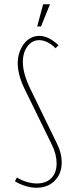

<svg xmlns="http://www.w3.org/2000/svg" viewBox="-20 -873 340 899"><path d="M245 -108Q245 -151 223 -195L94 -459Q63 -524 63 -577Q63 -604 71 -627.5Q79 -651 92.5 -668.5Q106 -686 124.5 -695.5Q143 -705 164 -705Q208 -705 254 -661L240 -647Q223 -665 202.5 -675Q182 -685 164 -685Q130 -685 108.5 -656Q87 -627 87 -582Q87 -530 121 -459L247 -200Q269 -156 269 -113Q269 -60 236.5 -27Q204 6 151 6Q126 6 99.5 -2Q73 -10 50 -24L59 -42Q80 -29 104.5 -21.5Q129 -14 152 -14Q196 -14 220.5 -39Q245 -64 245 -108ZM154 -749 182 -853H214L172 -749Z"/></svg>

Font: Moniqa Thin Paragraph
Style: Regular
Weight: 100
Designer: Rajesh Rajput
Foundry: Rajesh Rajput
Version: Version 1.000